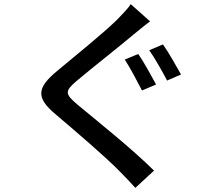

<svg xmlns="http://www.w3.org/2000/svg" viewBox="-20 -833 1040 925"><path d="M646 -573 581 -546C607 -507 643 -438 664 -397L732 -426C712 -463 672 -536 646 -573ZM765 -619 699 -591C726 -553 763 -487 785 -445L852 -474C831 -512 791 -583 765 -619ZM703 -730 610 -813C597 -792 567 -762 544 -738C476 -671 331 -555 255 -491C160 -412 150 -364 247 -283C339 -205 489 -77 555 -9C581 17 608 45 632 72L722 -11C618 -115 436 -260 352 -330C292 -381 292 -394 349 -443C420 -503 559 -612 625 -668C645 -684 677 -711 703 -730Z"/></svg>

Font: Noto Sans CJK HK Medium
Style: Regular
Weight: 500
Designer: Ryoko NISHIZUKA 西塚涼子 (kana, bopomofo & ideographs); Paul D. Hunt (Latin, Greek & Cyrillic); Sandoll Communications 산돌커뮤니
Foundry: Adobe
Version: Version 2.004;hotconv 1.0.118;makeotfexe 2.5.65603